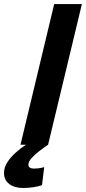

<svg xmlns="http://www.w3.org/2000/svg" viewBox="-80 -713 424 946"><path d="M35 213.2Q-8.5 213.2 -34.4 193.6Q-60.2 174 -60.2 139.2Q-60.2 112 -44.1 86.9Q-28 61.8 -3.2 39.5Q21.5 17.2 48 0H21L187 -693H323.5L157 0Q134 15.5 111.6 33Q89.2 50.5 74.6 67.1Q60 83.8 60 98.5Q60 108.2 67.4 113Q74.8 117.8 89.2 117.8Q98.2 117.8 110.4 116.2Q122.5 114.8 137.8 110.5L127 199.2Q107.8 206.2 81.9 209.8Q56 213.2 35 213.2Z"/></svg>

Font: Ubuntu Sans
Style: Italic
Weight: 400
Italic angle: -13.5°
Designer: Dalton Maag Ltd
Foundry: Dalton Maag Ltd
Version: Version 1.006